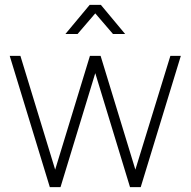

<svg xmlns="http://www.w3.org/2000/svg" viewBox="-20 -770 784 790"><path d="M249 -630 349 -750H395L495 -630H445L372 -715L299 -630ZM185 0 20 -540H64L207 -72L350 -540H394L537 -72L681 -540H724L559 0H515L372 -469L229 0Z"/></svg>

Font: Hauora
Style: Regular
Weight: 400
Designer: Wayne Shih
Foundry: WCYS
Version: Version 1.001